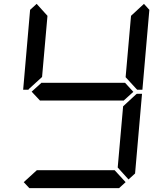

<svg xmlns="http://www.w3.org/2000/svg" viewBox="-20 -975 856 995"><path d="M131 -515 127 -510H100L136 -924L170 -955L226 -893L198 -576ZM671 -499 620 -453V-454H188V-453L144 -500L196 -547V-546H628ZM684 -485 689 -489H716L680 -76L646 -45L590 -107L618 -424ZM726 -955 754 -924 718 -510H691L687 -514L631 -575L659 -893ZM631 -31 597 0H132L103 -31L171 -93H574Z"/></svg>

Font: DSEG7 Classic
Style: Italic
Weight: 400
Italic angle: -5°
Designer: Keshikan(Twitter:@keshinomi_88pro)
Version: Version 0.46